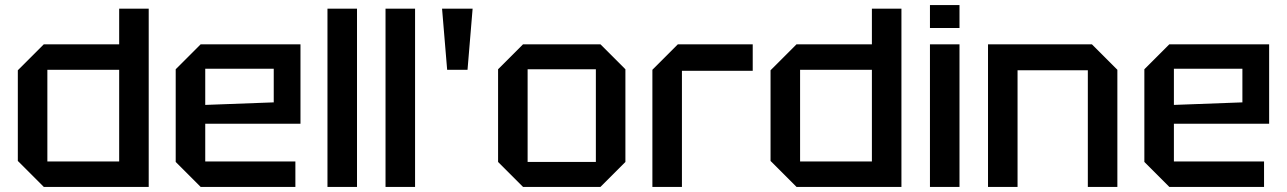

<svg xmlns="http://www.w3.org/2000/svg" viewBox="-20 -734 5054 754"><path d="M564 -700V0H152L50 -102V-458L152 -560H448V-700ZM166 -100H448V-460H166Z M670 -98V-462L768 -560H1160V-248H786V-100H1140V0H768ZM786 -322 1055 -332V-464H786Z M1266 0V-700H1382V0Z M1494 0V-700H1610V0Z M1736 -460 1716 -700H1836L1816 -460Z M1936 -98V-462L2034 -560H2338L2436 -462V-98L2338 0H2034ZM2052 -98H2320V-462H2052Z M2542 0V-460L2642 -560H2936V-456H2658V0Z M3520 -700V0H3108L3006 -102V-458L3108 -560H3404V-700ZM3122 -100H3404V-460H3122Z M3632 0V-560H3748V0ZM3632 -624V-714H3748V-624Z M3860 0V-560H4268L4368 -460V0H4252V-458H3976V0Z M4474 -98V-462L4572 -560H4964V-248H4590V-100H4944V0H4572ZM4590 -322 4859 -332V-464H4590Z"/></svg>

Font: Tektur Medium
Style: Regular
Weight: 500
Designer: Adam Jagosz
Foundry: Adam Jagosz
Version: Version 1.005;gftools[0.9.30]